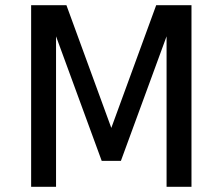

<svg xmlns="http://www.w3.org/2000/svg" viewBox="-20 -720 858 740"><path d="M100 0V-700H236L409 -227L582 -700H718V0H622V-580L446 -100H372L196 -580V0Z"/></svg>

Font: Orienta
Style: Regular
Weight: 400
Designer: Eduardo Rodriguez Tunni
Foundry: Eduardo Rodriguez Tunni
Version: Version 1.002; ttfautohint (v1.8.4.7-5d5b);gftools[0.9.23]